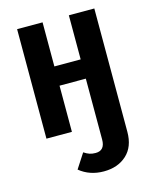

<svg xmlns="http://www.w3.org/2000/svg" viewBox="-113 -604 713 896"><g transform="rotate(-15 244.0 -156.0)"><path d="M430 -529V67Q430 139 387.5 178Q345 217 277 217Q209 217 160 177L206 106Q221 116 233.5 120Q246 124 262 124Q307 124 307 71V-223H180V0H57V-529H180V-316H307V-529Z"/></g></svg>

Font: Fira Sans Compressed Medium
Style: Regular
Weight: 500
Width: 1
Designer: bBox Type GmbH & Carrois Corporate GbR & Edenspiekermann AG
Foundry: bBox Type GmbH & Carrois Corporate GbR & Edenspiekermann AG
Version: Version 4.301